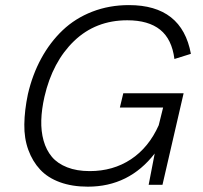

<svg xmlns="http://www.w3.org/2000/svg" viewBox="-20 -718 790 746"><path d="M321.3 7.3Q260.3 7.3 212.9 -10Q165.5 -27.3 136 -59.1Q106.4 -90.8 90.1 -135.5Q73.7 -180.2 74.5 -234.6Q75.2 -289.1 88.4 -352.1Q106 -428.2 140.4 -491.2Q174.8 -554.2 223.6 -600.6Q272.5 -647 338.4 -672.6Q404.3 -698.2 481 -698.2Q687 -698.2 721.7 -508.8L657.7 -488.8Q647.9 -565.9 602.3 -602.5Q556.6 -639.2 474.6 -639.2Q351.6 -639.2 267.8 -558.6Q184.1 -478 152.8 -342.3Q141.6 -293 140.4 -250.5Q139.2 -208 149.4 -171.4Q159.7 -134.8 181.6 -108.6Q203.6 -82.5 241 -67.9Q278.3 -53.2 328.6 -53.2Q419.4 -53.2 488.8 -99.1Q558.1 -145 596.7 -231.4L613.8 -300.3H445.8L459 -355.5H693.4L611.3 0H557.6L581.1 -121.6Q481.4 7.3 321.3 7.3Z"/></svg>

Font: HK Grotesk Legacy
Style: Italic
Weight: 400
Italic angle: -13°
Designer: Alfredo Marco Pradil
Foundry: Hanken Design Co.
Version: Version 2.022;PS 002.022;hotconv 1.0.88;makeotf.lib2.5.64775